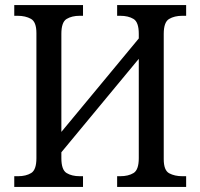

<svg xmlns="http://www.w3.org/2000/svg" viewBox="-20 -734 787 754"><path d="M36 0V-42H51Q82 -42 102.5 -54.5Q123 -67 123 -113V-604Q123 -648 101.5 -660Q80 -672 49 -672H36V-714H306V-672H293Q262 -672 241.5 -659.5Q221 -647 221 -601V-216L525 -583V-601Q525 -647 504.5 -659.5Q484 -672 452 -672H440V-714H711V-672H696Q665 -672 644 -659.5Q623 -647 623 -601V-109Q623 -65 644.5 -53.5Q666 -42 696 -42H711V0H440V-42H452Q484 -42 504.5 -54.5Q525 -67 525 -113V-503L221 -136V-113Q221 -67 241.5 -54.5Q262 -42 293 -42H306V0Z"/></svg>

Font: Noto Serif SemiCondensed
Style: Regular
Weight: 400
Width: 4
Designer: Monotype Design Team
Foundry: Monotype Imaging Inc.
Version: Version 2.013